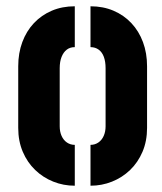

<svg xmlns="http://www.w3.org/2000/svg" viewBox="-20 -590 516 611"><path d="M218 1Q182 1 149.5 -12Q117 -25 92 -49Q67 -73 52.5 -107Q38 -141 38 -183V-379Q38 -421 51 -456Q64 -491 88 -516.5Q112 -542 145 -556Q178 -570 218 -570V-440Q203 -440 192.5 -432Q182 -424 176 -409Q170 -394 170 -373V-188Q170 -171 176 -157.5Q182 -144 193 -136.5Q204 -129 218 -129ZM268 1V-129Q282 -129 293 -136.5Q304 -144 310 -157.5Q316 -171 316 -188V-373Q316 -394 310.5 -409Q305 -424 294 -432Q283 -440 268 -440V-570Q308 -570 341 -556Q374 -542 398 -516.5Q422 -491 435 -456Q448 -421 448 -379V-183Q448 -141 433.5 -107Q419 -73 394 -49Q369 -25 336.5 -12Q304 1 268 1Z"/></svg>

Font: Stick No Bills ExtraLight ExtraBold
Style: Regular
Weight: 800
Version: Version 2.000